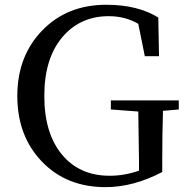

<svg xmlns="http://www.w3.org/2000/svg" viewBox="-20 -770 786 806"><path d="M730.5 -348.6V-310.5L664.1 -304.7Q661.1 -203.1 661.1 -96.7V-47.9Q540 15.6 422.9 15.6Q258.8 15.6 155.8 -91.8Q52.7 -199.2 52.7 -367.2Q52.7 -534.2 157.2 -642.1Q261.7 -750 425.8 -750Q558.6 -750 644.5 -696.3L647.5 -534.2H587.9L560.5 -669.9Q505.9 -702.1 436.5 -702.1Q315.4 -702.1 240.7 -612.8Q166 -523.4 166 -367.2Q166 -210.9 239.7 -121.6Q313.5 -32.2 440.4 -32.2Q502.9 -32.2 563.5 -53.7V-96.7L560.5 -301.8L445.3 -310.5V-348.6Z"/></svg>

Font: GenYoMin TW TTF Medium
Style: Regular
Weight: 500
Version: Version 1.300